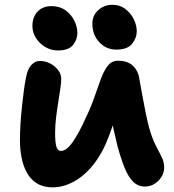

<svg xmlns="http://www.w3.org/2000/svg" viewBox="-20 -777 734 809"><path d="M202 12.4Q162.2 12.4 135.5 -4.3Q108.8 -21 93.2 -49.4Q77.6 -77.8 70.8 -113.4Q64 -149 64 -186.6Q64 -218.4 66.4 -255.6Q68.8 -292.8 72.7 -329.9Q76.6 -367 81 -398.8Q85.4 -430.6 89.4 -449.6Q95.4 -484.6 111.4 -502.4Q127.4 -520.2 147.6 -520.2Q171.2 -520.2 191.6 -509.4Q212 -498.6 225 -481.6Q238 -464.6 238 -444.4Q238 -428.6 234.1 -402.3Q230.2 -376 225.1 -344.6Q220 -313.2 216.1 -280.6Q212.2 -248 212.2 -218Q212.2 -200.4 213.5 -182.6Q214.8 -164.8 220.1 -152.9Q225.4 -141 236.8 -141Q260.6 -141 287.3 -180Q314 -219 340.8 -279.2Q362.8 -324 377.5 -367.2Q392.2 -410.4 405.1 -444.9Q418 -479.4 434.6 -500.3Q451.2 -521.2 477.6 -521.2Q518.6 -521.2 541.1 -498.8Q563.6 -476.4 567.6 -442.2Q572.6 -415.6 579.4 -376.8Q586.2 -338 594 -300.7Q601.8 -263.4 607.6 -241.6Q620.2 -195.6 635.2 -166.6Q650.2 -137.6 661 -116Q671.8 -94.4 671.8 -71.4Q671.8 -50.4 660.7 -32.2Q649.6 -14 631.2 -2.5Q612.8 9 590.6 9Q561.6 9 541.2 -11.2Q520.8 -31.4 505.3 -69.4Q489.8 -107.4 475.4 -160Q466.2 -197.4 457.8 -235.4Q449.4 -273.4 442.8 -310Q436.2 -346.6 431.4 -378.6L501.6 -390.4Q496.8 -374.8 488.3 -346.7Q479.8 -318.6 467 -281.9Q454.2 -245.2 438.6 -202.4Q412.2 -132 373.7 -83.8Q335.2 -35.6 290.8 -11.6Q246.4 12.4 202 12.4ZM469.8 -568Q427.6 -568 398.4 -599.1Q369.2 -630.2 369.2 -677Q369.2 -712 394.1 -734.4Q419 -756.8 453.6 -756.8Q485.4 -756.8 508.2 -739.2Q531 -721.6 543.6 -696.1Q556.2 -670.6 556.2 -645.6Q556.2 -616.8 536.5 -592.4Q516.8 -568 469.8 -568ZM224.4 -564.4Q194.8 -564.4 170.2 -579.2Q145.6 -594 131.1 -617.4Q116.6 -640.8 116.6 -667.2Q116.6 -705.4 138.4 -728.3Q160.2 -751.2 197 -751.2Q231.8 -751.2 256 -733.6Q280.2 -716 293.1 -690Q306 -664 306 -638.6Q306 -609.8 287.4 -587.1Q268.8 -564.4 224.4 -564.4Z"/></svg>

Font: Shantell Sans Light
Style: Regular
Weight: 300
Designer: Stephen Nixon, Anya Danilova, Shantell Martin
Foundry: Arrow Type
Version: Version 1.011;[c5ecc13dd]